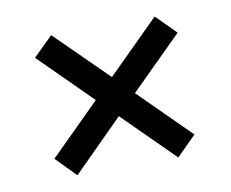

<svg xmlns="http://www.w3.org/2000/svg" viewBox="-51 -589 594 493"><g transform="rotate(-10 245.5 -342.5)"><path d="M428 -210 377 -159 245 -290 114 -159 63 -211 194 -341 59 -475 110 -525 245 -392 380 -526 431 -475 296 -341Z"/></g></svg>

Font: Hind Mysuru
Style: Regular
Weight: 400
Designer: Manushi Parikh, Hitesh Malaviya
Foundry: Indian Type Foundry
Version: Version 0.703;PS 1.0;hotconv 1.0.86;makeotf.lib2.5.63406